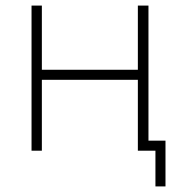

<svg xmlns="http://www.w3.org/2000/svg" viewBox="-20 -540 650 688"><path d="M537 128H573V-36H512V-520H474V-290H130V-520H93V0H130V-254H474V0H537Z"/></svg>

Font: Fixel Display ExtraLight
Style: Regular
Weight: 200
Designer: AlfaBravo + MacPaw
Foundry: Kyrylo Tkachov, Marchela Mozhyna, Serhii Makarenko, Maria Weinstein, Zakhar Kryvoshyya
Version: Version 1.211